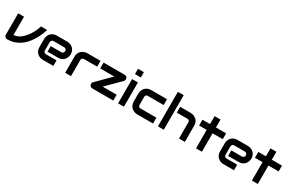

<svg xmlns="http://www.w3.org/2000/svg" viewBox="175 -2183 5471 3616"><g transform="rotate(30 2910.0 -375.0)"><path d="M689.5 -527.8Q668 -460.9 639.2 -396Q610.4 -331.1 573 -272.2Q535.6 -213.4 489.5 -163.3Q443.4 -113.3 387.5 -76.9Q331.5 -40.5 265.9 -19.8Q200.2 1 123.5 1Q110.4 1 98.6 -3.9Q86.9 -8.8 78.1 -17.3Q69.3 -25.9 64.5 -37.4Q59.6 -48.8 59.6 -62V-527.8H186.5V-130.9Q232.9 -130.9 275.6 -150.9Q318.4 -170.9 356.4 -203.9Q394.5 -236.8 427 -278.8Q459.5 -320.8 484.9 -365Q510.3 -409.2 528.1 -451.7Q545.9 -494.1 554.7 -527.8Z M1302.7 -353Q1302.7 -326.7 1293.5 -296.1Q1284.2 -265.6 1263.4 -239.5Q1242.7 -213.4 1209.2 -195.8Q1175.8 -178.2 1127.9 -178.2H898.9V-298.8H1127.9Q1153.8 -298.8 1168 -314.7Q1182.1 -330.6 1182.1 -354Q1182.1 -378.9 1166.3 -393.1Q1150.4 -407.2 1127.9 -407.2H898.9Q873 -407.2 858.9 -391.4Q844.7 -375.5 844.7 -352.1V-174.8Q844.7 -149.4 860.6 -135.3Q876.5 -121.1 899.9 -121.1H1127.9V0H898.9Q872.6 0 842 -9.3Q811.5 -18.6 785.4 -39.3Q759.3 -60.1 741.7 -93.5Q724.1 -127 724.1 -174.8V-353Q724.1 -379.4 733.4 -409.9Q742.7 -440.4 763.4 -466.6Q784.2 -492.7 817.6 -510.3Q851.1 -527.8 898.9 -527.8H1127.9Q1154.3 -527.8 1184.8 -518.6Q1215.3 -509.3 1241.5 -488.5Q1267.6 -467.8 1285.2 -434.3Q1302.7 -400.9 1302.7 -353Z M1850.1 -400.9H1564.5Q1538.6 -400.9 1525.4 -387.9Q1512.2 -375 1512.2 -350.1V0H1385.3V-350.1Q1385.3 -382.8 1393.6 -408.7Q1401.9 -434.6 1415.8 -454.3Q1429.7 -474.1 1447.8 -488Q1465.8 -502 1485.6 -510.7Q1505.4 -519.5 1525.6 -523.7Q1545.9 -527.8 1563.5 -527.8H1850.1Z M2433.6 -488.8Q2441.4 -470.7 2437.7 -452.1Q2434.1 -433.6 2420.9 -419.9L2127.4 -127H2432.6V0H1974.6Q1955.1 0 1939.2 -11Q1923.3 -22 1915.5 -39.1Q1908.2 -57.1 1911.9 -75.9Q1915.5 -94.7 1929.7 -108.9L2221.7 -400.9H1916.5V-527.8H2375.5Q2394.5 -527.8 2410.4 -517.6Q2426.3 -507.3 2433.6 -488.8Z M2663.6 -636.2H2536.6V-751H2663.6ZM2663.6 0H2536.6V-527.8H2663.6Z M3296.4 0H2952.1Q2925.8 0 2894.5 -9.3Q2863.3 -18.6 2836.7 -39.8Q2810.1 -61 2792.2 -95Q2774.4 -128.9 2774.4 -178.2V-350.1Q2774.4 -368.2 2778.6 -388.2Q2782.7 -408.2 2791.5 -428Q2800.3 -447.8 2814.2 -465.8Q2828.1 -483.9 2847.9 -497.6Q2867.7 -511.2 2893.6 -519.5Q2919.4 -527.8 2952.1 -527.8H3296.4V-400.9H2952.1Q2927.2 -400.9 2914.3 -388.2Q2901.4 -375.5 2901.4 -349.1V-178.2Q2901.4 -153.3 2914.6 -140.1Q2927.7 -127 2953.1 -127H3296.4Z M3988.3 0H3861.3V-350.1Q3861.3 -375 3848.6 -387.9Q3835.9 -400.9 3810.5 -400.9H3581.5V-527.8H3810.5Q3828.6 -527.8 3848.6 -523.7Q3868.7 -519.5 3888.4 -510.7Q3908.2 -502 3926.3 -488Q3944.3 -474.1 3958 -454.3Q3971.7 -434.6 3980 -408.7Q3988.3 -382.8 3988.3 -350.1ZM3530.3 0H3403.3V-751H3530.3Z M4581.5 -400.9H4359.9V0H4231.4V-400.9H4066.4V-527.8H4231.4V-700.2H4359.9V-527.8H4581.5Z M5231 -353Q5231 -326.7 5221.7 -296.1Q5212.4 -265.6 5191.7 -239.5Q5170.9 -213.4 5137.5 -195.8Q5104 -178.2 5056.2 -178.2H4827.1V-298.8H5056.2Q5082 -298.8 5096.2 -314.7Q5110.4 -330.6 5110.4 -354Q5110.4 -378.9 5094.5 -393.1Q5078.6 -407.2 5056.2 -407.2H4827.1Q4801.3 -407.2 4787.1 -391.4Q4772.9 -375.5 4772.9 -352.1V-174.8Q4772.9 -149.4 4788.8 -135.3Q4804.7 -121.1 4828.1 -121.1H5056.2V0H4827.1Q4800.8 0 4770.3 -9.3Q4739.7 -18.6 4713.6 -39.3Q4687.5 -60.1 4669.9 -93.5Q4652.3 -127 4652.3 -174.8V-353Q4652.3 -379.4 4661.6 -409.9Q4670.9 -440.4 4691.7 -466.6Q4712.4 -492.7 4745.8 -510.3Q4779.3 -527.8 4827.1 -527.8H5056.2Q5082.5 -527.8 5113 -518.6Q5143.6 -509.3 5169.7 -488.5Q5195.8 -467.8 5213.4 -434.3Q5231 -400.9 5231 -353Z M5796.4 -400.9H5574.7V0H5446.3V-400.9H5281.2V-527.8H5446.3V-700.2H5574.7V-527.8H5796.4Z"/></g></svg>

Font: Audiowide
Style: Regular
Weight: 400
Version: Version 1.003